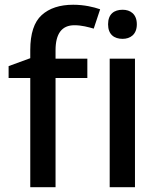

<svg xmlns="http://www.w3.org/2000/svg" viewBox="-20 -785 669 805"><path d="M346.2 -539.1H212.9V-574.2C212.9 -644 239.3 -679.2 292 -679.2C322.8 -679.2 350.1 -671.4 373 -665L399.9 -746.1C373 -755.4 333.5 -765.1 287.1 -765.1C230.5 -765.1 186.5 -750.5 154.8 -721.7C123 -692.9 106.9 -644 106.9 -575.2V-541L16.1 -507.8V-458H106.9V0H212.9V-458H346.2ZM494.1 -744.1C459 -744.1 433.1 -726.6 433.1 -683.1C433.1 -640.1 459 -622.1 494.1 -622.1C525.9 -622.1 553.7 -640.1 553.7 -683.1C553.7 -726.6 525.9 -744.1 494.1 -744.1ZM439.9 -539.1V0H545.9V-539.1Z"/></svg>

Font: Noto Reveo Sans
Style: Regular
Weight: 500
Designer: Monotype Design Team
Foundry: Monotype Imaging Inc.
Version: Version 2.007